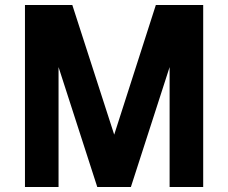

<svg xmlns="http://www.w3.org/2000/svg" viewBox="-20 -750 915 770"><path d="M80.1 0V-730H270L438 -210L605 -730H794.9V0H660.2V-481L504.9 0H370.1L214.8 -481V0Z"/></svg>

Font: Miedinger*
Style: Bold
Weight: 700
Version: Version 001.000